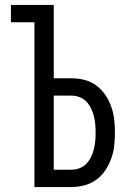

<svg xmlns="http://www.w3.org/2000/svg" viewBox="-20 -755 540 775"><path d="M119 0V-665H24V-735H197V-439H268Q295 -439 321 -432.5Q347 -426 368.5 -410Q390 -394 405 -372Q420 -350 429 -324.5Q438 -299 441 -272.5Q444 -246 444 -220Q444 -193 441 -166.5Q438 -140 429 -115Q420 -90 405 -67.5Q390 -45 368.5 -29.5Q347 -14 321 -7Q295 0 268 0ZM268 -70Q285 -70 301 -76Q317 -82 328.5 -94Q340 -106 347.5 -121.5Q355 -137 359 -153Q363 -169 364.5 -186Q366 -203 366 -220Q366 -236 364.5 -253Q363 -270 359 -286Q355 -302 347.5 -317.5Q340 -333 328.5 -345Q317 -357 301 -363Q285 -369 268 -369H197V-70Z"/></svg>

Font: Iosevka Term Curly
Style: Regular
Weight: 400
Designer: Belleve Invis
Foundry: Belleve Invis
Version: Version 32.3.0